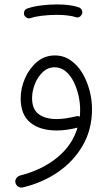

<svg xmlns="http://www.w3.org/2000/svg" viewBox="-20 -577 503 862"><path d="M88.4 -510.7Q85.9 -519.5 90.1 -528.1Q94.2 -536.6 103.5 -539.1Q129.4 -548.3 165.3 -552.7Q201.2 -557.1 235.8 -557.1Q299.8 -557.1 336.4 -543Q345.7 -538.1 348.6 -528.6Q351.6 -519 346.2 -510.3Q335.9 -494.6 319.8 -500Q306.2 -504.9 283.2 -507.6Q260.3 -510.3 235.8 -510.3Q202.1 -510.3 170.2 -506.6Q138.2 -502.9 117.2 -495.6Q107.9 -492.7 99.4 -497.6Q90.8 -502.4 88.4 -510.7ZM226.1 -328.1Q265.6 -328.1 296.6 -306.6Q327.6 -285.2 349.1 -249.8Q370.6 -214.4 381.8 -171.6Q393.1 -128.9 393.1 -86.9Q393.1 3.9 351.8 75.7Q310.5 147.5 240 195.8Q169.4 244.1 81.5 264.6Q70.3 266.6 61 260.3Q51.8 253.9 49.3 243.2Q46.9 231.9 53.5 222.9Q60.1 213.9 70.8 210.9Q168.5 186 236.3 130.9Q304.2 75.7 328.1 -3.9Q277.8 8.8 234.4 8.8Q159.7 8.8 116.2 -26.6Q72.8 -62 72.8 -134.8Q72.8 -181.2 92.3 -225.6Q111.8 -270 146.2 -299.1Q180.7 -328.1 226.1 -328.1ZM124 -136.7Q124 -86.4 153.8 -64.5Q183.6 -42.5 233.9 -42.5Q255.4 -42.5 277.1 -45.9Q298.8 -49.3 321.3 -54.7Q329.6 -57.1 338.4 -53.2Q339.8 -68.8 339.8 -85Q339.8 -114.7 332.5 -147.7Q325.2 -180.7 310.8 -209.7Q296.4 -238.8 274.9 -256.8Q253.4 -274.9 225.1 -274.9Q194.8 -274.9 171.9 -253.2Q148.9 -231.4 136.5 -199.5Q124 -167.5 124 -136.7Z"/></svg>

Font: Mikhak-FD Light
Style: Regular
Weight: 300
Designer: Amin Abedi
Version: Version 3.2